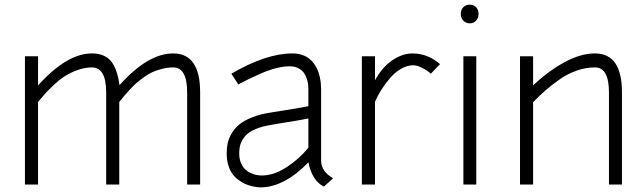

<svg xmlns="http://www.w3.org/2000/svg" viewBox="-20 -791 2749 823"><path d="M143.1 0H86.9V-549.8H143.1V-424.8Q266.6 -562 374 -562Q426.8 -562 454.6 -530.3Q482.4 -498.5 492.2 -425.8Q613.8 -562 722.2 -562Q837.9 -562 837.9 -395V0H782.2V-395Q782.2 -502 722.2 -502Q698.7 -502 675.5 -496.1Q652.3 -490.2 634.5 -482.4Q616.7 -474.6 596.7 -460Q576.7 -445.3 564.7 -435.1Q552.7 -424.8 535.6 -406Q518.6 -387.2 512 -379.4Q505.4 -371.6 491.2 -354V0H435.1V-395Q435.1 -502 374 -502Q343.8 -502 313.2 -491Q282.7 -480 260 -465.8Q237.3 -451.7 212.4 -428.5Q187.5 -405.3 174.1 -390.4Q160.6 -375.5 143.1 -354Z M1221.7 -506.8Q1195.3 -506.8 1163.6 -498.8Q1131.8 -490.7 1095.9 -474.9Q1060.1 -459 1044.7 -451.4Q1029.3 -443.8 1001.5 -429.2L971.7 -475.1Q1120.6 -562 1233.4 -562Q1255.4 -562 1273.4 -556.2Q1291.5 -550.3 1304 -540.8Q1316.4 -531.2 1326.2 -517.8Q1335.9 -504.4 1341.6 -490.7Q1347.2 -477.1 1350.6 -461.7Q1354 -446.3 1355.2 -433.8Q1356.4 -421.4 1356.4 -409.2V-102.1Q1356.4 -56.6 1407.7 -26.9Q1399.9 -20 1387.9 -8.8Q1376 2.4 1368.7 8.8Q1318.8 -14.6 1301.8 -95.2Q1254.9 -45.4 1201.7 -16.6Q1148.4 12.2 1096.7 12.2Q1090.8 12.2 1082.3 11.2Q1073.7 10.3 1059.3 6.8Q1044.9 3.4 1031.2 -2.4Q1017.6 -8.3 1002.7 -19.3Q987.8 -30.3 976.8 -44.9Q965.8 -59.6 958.7 -82.3Q951.7 -105 951.7 -132.8Q951.7 -155.8 955.6 -175.5Q959.5 -195.3 971.9 -217.5Q984.4 -239.7 1004.9 -256.8Q1025.4 -273.9 1060.8 -288.1Q1096.2 -302.2 1143.6 -309.1Q1280.3 -330.6 1301.8 -335.9V-409.2Q1301.8 -418.9 1300.8 -429Q1299.8 -439 1294.9 -453.9Q1290 -468.8 1282 -479.7Q1273.9 -490.7 1258.3 -498.8Q1242.7 -506.8 1221.7 -506.8ZM971.7 -475.1ZM1092.8 -39.1Q1147.5 -35.6 1204.6 -72Q1261.7 -108.4 1301.8 -158.2V-283.2Q1261.7 -274.9 1185.5 -263.2L1148.4 -256.8Q1104 -250 1074.2 -237.1Q1044.4 -224.1 1030 -206.5Q1015.6 -189 1010.5 -171.9Q1005.4 -154.8 1005.4 -132.8Q1005.4 -110.4 1012.9 -92.5Q1020.5 -74.7 1030.8 -65.2Q1041 -55.7 1054.4 -49.6Q1067.9 -43.5 1076.7 -41.5Q1085.4 -39.6 1092.8 -39.1Z M1531.2 -549.8H1587.4V-446.8Q1618.7 -503.9 1662.1 -533Q1705.6 -562 1747.6 -562Q1813.5 -562 1866.2 -516.1L1826.7 -475.1Q1822.3 -479 1814.7 -485.1Q1807.1 -491.2 1787.1 -501.2Q1767.1 -511.2 1751.5 -511.2Q1724.1 -511.2 1697 -494.9Q1669.9 -478.5 1648.7 -452.6Q1627.4 -426.8 1612.3 -402.3Q1597.2 -377.9 1587.4 -355V0H1531.2Z M1966.3 -549.8H2021.5V0H1966.3ZM1955.1 -731.9Q1955.1 -749.5 1966.3 -760.3Q1977.5 -771 1994.1 -771Q2009.8 -771 2020.5 -760.3Q2031.2 -749.5 2031.2 -731.9Q2031.2 -713.9 2020.5 -702.4Q2009.8 -690.9 1994.1 -690.9Q1977.5 -690.9 1966.3 -702.1Q1955.1 -713.4 1955.1 -731.9Z M2265.1 0H2209V-549.8H2265.1V-424.8Q2327.6 -484.4 2397.7 -523.2Q2467.8 -562 2530.3 -562Q2646 -562 2646 -395V0H2590.3V-395Q2590.3 -502 2530.3 -502Q2490.2 -502 2450.9 -488Q2411.6 -474.1 2375.7 -448.5Q2339.8 -422.9 2316.7 -402.3Q2293.5 -381.8 2265.1 -353Z"/></svg>

Font: Junction Light
Style: Regular
Weight: 300
Designer: Caroline Hadilaksono
Foundry: Caroline Hadilaksono
Version: Version 1.002